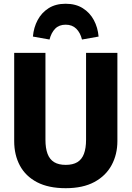

<svg xmlns="http://www.w3.org/2000/svg" viewBox="-20 -971 691 1008"><path d="M431.8 -693.4H596.3V-230.3Q596.3 -160.5 566.1 -104.4Q535.9 -48.2 475.7 -15.6Q415.5 17 325 17Q234.6 17 174.5 -14.4Q114.5 -45.8 84.5 -101.6Q54.5 -157.4 54.5 -230.3V-693.4H218.6V-236.7Q218.6 -193.1 229.6 -163.6Q240.7 -134.1 264.3 -119.7Q287.8 -105.4 325 -105.4Q362.6 -105.4 386.2 -119.7Q409.8 -134.1 420.8 -163.6Q431.8 -193.1 431.8 -236.7ZM324.6 -951.3Q272.2 -951.3 235.3 -928Q198.5 -904.7 177.7 -865.7Q156.8 -826.6 152.8 -779L240 -763.5Q249.1 -799.3 269.7 -820.4Q290.3 -841.4 324.6 -841.4Q359 -841.4 380.3 -820.4Q401.7 -799.3 410.4 -763.5L497.6 -779Q493.6 -826.6 472.6 -865.7Q451.6 -904.7 414.5 -928Q377.5 -951.3 324.6 -951.3Z"/></svg>

Font: Fira Sans Variable
Style: Regular
Weight: 400
Designer: Carrois Corporate & Edenspiekermann AG
Foundry: Carrois Corporate GbR & Edenspiekermann AG
Version: Version 4.202